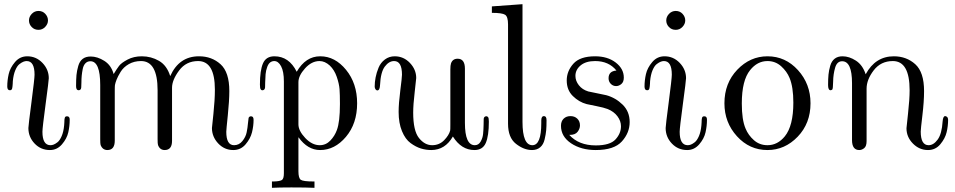

<svg xmlns="http://www.w3.org/2000/svg" viewBox="-20 -714 4618 928"><path d="M15.1 -295.9Q15.1 -325.7 22 -356Q28.8 -386.2 52.5 -414.1Q76.2 -441.9 111.8 -441.9Q154.8 -441.9 185.3 -409.9Q215.8 -377.9 215.8 -335.9Q215.8 -324.7 200.4 -210.4Q185.1 -96.2 185.1 -77.1Q185.1 -12.2 224.1 -12.2Q231 -12.2 239 -15.1Q247.1 -18.1 258.1 -26.6Q269 -35.2 278.1 -56.2Q287.1 -77.1 290 -107.9Q291 -113.8 291 -122.3Q291 -130.9 291.5 -135.5Q292 -140.1 293 -144Q293.9 -147.9 296.4 -149.9Q298.8 -151.9 304.2 -151.9Q317.4 -151.9 316.9 -134.8Q316.9 -105 310.1 -74.5Q303.2 -43.9 279.5 -16.4Q255.9 11.2 221.2 11.2Q177.2 11.2 147.2 -20.3Q117.2 -51.8 117.2 -95.2Q117.2 -106.4 132.1 -220.2Q147 -334 147 -353Q147 -418.9 108.9 -418.9Q102.1 -418.9 94 -416Q85.9 -413.1 74.5 -404.5Q63 -396 54 -374.5Q44.9 -353 42 -321.8Q42 -317.9 41.5 -309.8Q41 -301.8 40.5 -297.4Q40 -293 39.1 -288.1Q38.1 -283.2 35.6 -280.5Q33.2 -277.8 27.8 -277.8Q15.1 -277.8 15.1 -295.9ZM166 -661.1Q186 -661.1 199 -647Q211.9 -632.8 211.9 -615.2Q211.9 -598.1 198.5 -584Q185.1 -569.8 166 -569.8Q146 -569.8 133.1 -583.5Q120.1 -597.2 120.1 -615Q120.1 -632.8 133.5 -647Q147 -661.1 166 -661.1Z M347.7 -297.9Q347.7 -330.1 349.6 -351.1Q351.6 -372.1 358.2 -395Q364.7 -418 379.6 -429.4Q394.5 -440.9 418.5 -440.9Q450.7 -440.9 484.1 -419.9Q517.6 -398.9 529.3 -356Q544.4 -380.9 555.4 -395.5Q566.4 -410.2 596.4 -426Q626.5 -441.9 665.5 -441.9Q710.4 -441.9 748.5 -419.9Q786.6 -397.9 802.7 -346.2Q845.7 -441.9 941.4 -441.9Q941.9 -441.9 942.4 -441.9Q1003.4 -441.9 1045.9 -403.6Q1088.4 -365.2 1088.4 -273.9Q1088.4 -228 1081.1 -157Q1073.7 -85.9 1073.7 -77.1Q1073.7 -12.2 1111.3 -12.2Q1135.3 -12.2 1151.4 -32Q1167.5 -51.8 1172.1 -74Q1176.8 -96.2 1178.7 -120.1L1181.6 -144Q1184.6 -151.9 1193.4 -151.9Q1205.6 -151.9 1205.6 -134.8Q1205.6 -105 1198 -74.5Q1190.4 -43.9 1167 -16.4Q1143.6 11.2 1107.4 11.2Q1064.5 11.2 1034.4 -21Q1004.4 -53.2 1004.4 -95.2Q1004.4 -96.2 1011.5 -163.6Q1018.6 -231 1018.6 -280.8Q1018.6 -418.9 937.5 -418.9Q879.4 -418.9 845.5 -373Q811.5 -327.1 811.5 -290V-33.2Q811.5 10.7 776.4 11.2Q752.4 11.2 743.7 -13.2Q741.7 -19 741.7 -42V-277.8Q741.7 -418.9 661.6 -418.9Q628.4 -418.9 602.5 -404.1Q576.7 -389.2 563 -366.7Q549.3 -344.2 543.5 -329.1Q537.6 -314 535.6 -303.2Q534.7 -298.3 534.7 -274.9V-34.2Q534.7 10.7 499.5 11.2Q475.6 11.2 466.3 -13.2Q464.4 -19 464.4 -41V-303.2Q464.4 -418 417 -418Q417 -418 416.5 -418Q402.3 -418 392.8 -408Q383.3 -397.9 379.9 -380.9Q376.5 -363.8 375 -348.4Q373.5 -333 373.5 -314.5Q373.5 -295.9 372.6 -291Q371.6 -277.8 359.6 -277.8Q347.7 -277.8 347.7 -297.9Z M1236.3 -305.2Q1236.3 -374 1251.2 -408Q1266.1 -441.9 1306.2 -441.9Q1377 -441.9 1414.1 -367.2Q1457.5 -441.9 1527.3 -441.9Q1527.8 -441.9 1528.3 -441.9Q1599.1 -441.9 1652.6 -376.5Q1706.1 -311 1706.1 -214.8Q1706.1 -116.7 1652.1 -52.7Q1598.1 11.2 1527.3 11.2Q1467.3 11.2 1423.3 -49.8H1422.4V113.8Q1422.4 147 1433.8 155Q1445.3 163.1 1495.1 163.1H1500V193.8Q1462.9 191.9 1388.2 191.9Q1325.2 191.9 1294.4 193.8V163.1H1304.2Q1333 162.1 1342.5 156Q1352.1 149.9 1352.1 123V-319.8Q1352.1 -368.7 1338.6 -393.8Q1325.2 -418.9 1305.2 -418.9Q1298.3 -418.9 1292 -416Q1278.8 -410.2 1272 -391.6Q1265.1 -373 1263.7 -355.5Q1262.2 -337.9 1261.7 -315.9Q1261.2 -293.9 1261.2 -292Q1260.3 -280.8 1252.2 -278.3Q1244.1 -275.9 1240.2 -282.2Q1236.3 -286.1 1236.3 -305.2ZM1422.4 -112.8Q1422.4 -82 1455.3 -47.1Q1488.3 -12.2 1525.4 -12.2Q1555.2 -12.2 1576.7 -34.7Q1598.1 -57.1 1608.4 -85.9Q1623 -125.5 1623 -209.5Q1623 -211.9 1623 -214.8Q1623 -256.8 1621.1 -283Q1619.1 -309.1 1607.7 -342.5Q1596.2 -376 1574.2 -397Q1550.3 -418.9 1524.4 -418.9Q1486.3 -418.9 1454.3 -383.5Q1422.4 -348.1 1422.4 -316.9Z M1791 -295.9Q1791 -316.9 1795.4 -339.8Q1799.8 -362.8 1809.8 -387Q1819.8 -411.1 1840.3 -426.5Q1860.8 -441.9 1887.7 -441.9Q1930.7 -441.9 1961.2 -409.9Q1991.7 -377.9 1991.7 -336.9Q1991.7 -331.1 1984.4 -269.5Q1977.1 -208 1977.1 -169.9Q1977.1 -82 2004.9 -47.1Q2032.7 -12.2 2068.8 -12.2Q2103 -12.2 2126.5 -36.1Q2149.9 -60.1 2155.8 -83Q2156.7 -85.9 2156.7 -111.8V-377.9Q2156.7 -397.9 2159.7 -407.2Q2167.5 -430.2 2191.9 -430.2Q2227.1 -430.2 2227.1 -381.8V-120.1Q2227.1 -12.2 2274.9 -12.2Q2293 -12.2 2303 -29.5Q2313 -46.9 2314.9 -66.4Q2316.9 -85.9 2317.4 -111.1Q2317.9 -136.2 2317.9 -139.2Q2318.8 -148.9 2326.4 -151.4Q2334 -153.8 2338.9 -147.9Q2342.8 -144 2342.8 -126Q2342.8 -57.1 2327.9 -22.9Q2313 11.2 2272.9 11.2Q2210 11.2 2168.9 -54.2Q2131.8 10.7 2064.9 11.2Q2039.1 11.2 2014.4 3.7Q1989.7 -3.9 1964.4 -22.5Q1939 -41 1922.9 -80.1Q1906.7 -119.1 1906.7 -172.9Q1906.7 -213.9 1914.8 -276.9Q1922.9 -339.8 1922.9 -353Q1922.9 -418.9 1884.8 -418.9Q1859.9 -418.9 1839.8 -392.1Q1819.8 -365.2 1816.9 -303.2Q1815.9 -277.3 1803.7 -276.9Q1798.8 -276.9 1794.9 -282.5Q1791 -288.1 1791 -295.9Z M2357.4 -651.9V-683.1L2505.4 -693.8V-125Q2505.4 -12.2 2553.2 -12.2Q2596.2 -12.2 2596.2 -119.1V-126Q2596.2 -128.9 2596.2 -131.8Q2596.2 -152.8 2609.4 -152.8Q2621.6 -152.8 2621.6 -132.8Q2621.6 -103 2619.9 -84Q2618.2 -64.9 2612.3 -40Q2606.4 -15.1 2590.8 -2Q2575.2 11.2 2551.3 11.2Q2512.2 11.2 2473.9 -18.8Q2435.5 -48.8 2435.5 -116.2V-596.2Q2435.5 -633.3 2421.4 -642.6Q2407.2 -651.9 2357.4 -651.9Z M2691.4 -106Q2691.4 -127.9 2704.3 -140.4Q2717.3 -152.8 2737.3 -152.8Q2757.3 -152.8 2770.3 -140.4Q2783.2 -127.9 2783.2 -107.9Q2783.2 -91.8 2771.7 -76.9Q2760.3 -62 2733.4 -62H2731.4Q2777.3 -11.2 2859.4 -11.2Q2928.2 -11.2 2954.8 -40Q2981.4 -68.8 2981.4 -104Q2981.4 -128.9 2964.4 -151.9Q2947.3 -174.8 2917 -187Q2899.9 -193.8 2861.6 -201.4Q2823.2 -209 2815.4 -210.9Q2778.3 -220.7 2748.8 -249.8Q2719.2 -278.8 2719.2 -325.2Q2719.2 -370.1 2751.2 -406Q2783.2 -441.9 2856.4 -441.9Q2916.5 -441.9 2955.8 -411.9Q2995.1 -381.8 2995.1 -338.9Q2995.1 -317.9 2983.2 -307.9Q2971.2 -297.9 2958 -297.9Q2942.9 -297.9 2932.1 -308.8Q2921.4 -319.8 2921.4 -335.9Q2921.4 -370.1 2959.5 -373Q2922.4 -418.9 2856.4 -418.9Q2811.5 -418.9 2786.4 -397.9Q2761.2 -377 2761.2 -347.2Q2761.2 -323.2 2777.8 -302Q2794.4 -280.8 2823.2 -272Q2832 -270 2867.2 -262.9Q2902.3 -255.9 2910.2 -253.9Q2955.1 -241.7 2989.3 -208.3Q3023.4 -174.8 3023.4 -124Q3023.4 -72.3 2985.8 -30.5Q2948.2 11.2 2859.4 11.2Q2788.6 11.2 2740 -21.5Q2691.4 -54.2 2691.4 -106Z M3095.2 -295.9Q3095.2 -325.7 3102.1 -356Q3108.9 -386.2 3132.6 -414.1Q3156.2 -441.9 3191.9 -441.9Q3234.9 -441.9 3265.4 -409.9Q3295.9 -377.9 3295.9 -335.9Q3295.9 -324.7 3280.5 -210.4Q3265.1 -96.2 3265.1 -77.1Q3265.1 -12.2 3304.2 -12.2Q3311 -12.2 3319.1 -15.1Q3327.1 -18.1 3338.1 -26.6Q3349.1 -35.2 3358.2 -56.2Q3367.2 -77.1 3370.1 -107.9Q3371.1 -113.8 3371.1 -122.3Q3371.1 -130.9 3371.6 -135.5Q3372.1 -140.1 3373 -144Q3374 -147.9 3376.5 -149.9Q3378.9 -151.9 3384.3 -151.9Q3397.5 -151.9 3397 -134.8Q3397 -105 3390.1 -74.5Q3383.3 -43.9 3359.6 -16.4Q3335.9 11.2 3301.3 11.2Q3257.3 11.2 3227.3 -20.3Q3197.3 -51.8 3197.3 -95.2Q3197.3 -106.4 3212.2 -220.2Q3227.1 -334 3227.1 -353Q3227.1 -418.9 3189 -418.9Q3182.1 -418.9 3174.1 -416Q3166 -413.1 3154.5 -404.5Q3143.1 -396 3134 -374.5Q3125 -353 3122.1 -321.8Q3122.1 -317.9 3121.6 -309.8Q3121.1 -301.8 3120.6 -297.4Q3120.1 -293 3119.1 -288.1Q3118.2 -283.2 3115.7 -280.5Q3113.3 -277.8 3107.9 -277.8Q3095.2 -277.8 3095.2 -295.9ZM3246.1 -661.1Q3266.1 -661.1 3279.1 -647Q3292 -632.8 3292 -615.2Q3292 -598.1 3278.6 -584Q3265.1 -569.8 3246.1 -569.8Q3226.1 -569.8 3213.1 -583.5Q3200.2 -597.2 3200.2 -615Q3200.2 -632.8 3213.6 -647Q3227.1 -661.1 3246.1 -661.1Z M3481.4 -214.8Q3481.4 -312 3543.5 -377Q3605.5 -441.9 3689.5 -441.9Q3776.4 -441.9 3836.9 -375Q3897.5 -308.1 3897.5 -214.8Q3897.5 -117.7 3835.4 -53.2Q3773.4 11.2 3689.5 11.2Q3602.5 11.2 3542 -55.4Q3481.4 -122.1 3481.4 -214.8ZM3565.4 -213.9Q3565.4 -134.8 3583.5 -92.8Q3596.7 -60.5 3624 -36.4Q3651.4 -12.2 3689.5 -12.2Q3738.3 -12.2 3773.4 -55.2Q3814.5 -106 3814.5 -217.8Q3814.5 -293 3796.4 -336.9Q3783.2 -369.1 3755.4 -394Q3727.5 -418.9 3689.5 -418.9Q3640.6 -418.9 3605.5 -375Q3565.4 -325.7 3565.4 -213.9Z M3982.4 -303.2Q3982.4 -333 3984.4 -353.5Q3986.3 -374 3992.9 -396.5Q3999.5 -418.9 4014.4 -430.4Q4029.3 -441.9 4052.2 -441.9Q4084.5 -441.9 4116.9 -420.9Q4149.4 -399.9 4164.1 -355Q4210.9 -441.9 4300.3 -441.9Q4361.3 -441.9 4403.8 -403.6Q4446.3 -365.2 4446.3 -273.9Q4446.3 -223.1 4438.2 -156Q4430.2 -88.9 4430.2 -78.1Q4430.2 -12.2 4468.3 -12.2Q4492.2 -12.2 4512.2 -39.6Q4532.2 -66.9 4536.1 -127.9Q4538.1 -152.8 4548.3 -152.8Q4551.3 -152.8 4556.2 -149.9Q4562 -146 4562.5 -134.8Q4562.5 -105 4555.4 -75Q4548.3 -44.9 4524.9 -16.8Q4501.5 11.2 4465.3 11.2Q4423.3 11.2 4392.3 -20.3Q4361.3 -51.8 4361.3 -94.2Q4361.3 -97.2 4368.9 -166Q4376.5 -234.9 4376.5 -277.8Q4376.5 -418.9 4295.4 -418.9Q4237.3 -418.9 4202.9 -374Q4168.5 -329.1 4168.5 -285.2V-32.2Q4168.5 -7.3 4157 2Q4145.5 11.2 4133.3 11.2Q4098.1 11.2 4098.1 -37.1V-312Q4098.1 -418 4050.3 -418Q4025.4 -418 4016.4 -386.5Q4007.3 -355 4006.8 -319.6Q4006.3 -284.2 4002.4 -280.8Q3997.6 -277.8 3994.1 -277.8Q3982.4 -278.3 3982.4 -303.2Z"/></svg>

Font: CMU Serif Upright Italic
Style: UprightItalic
Weight: 500
Version: Version 0.7.0